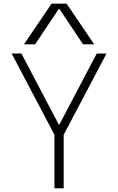

<svg xmlns="http://www.w3.org/2000/svg" viewBox="-20 -1020 640 1040"><path d="M275 0V-290L43 -730H96L298 -346H302L504 -730H557L325 -290V0ZM110 -780 259 -1000H341L490 -780H430L302 -971H298L170 -780Z"/></svg>

Font: M PLUS Code Latin 60 Light
Style: Regular
Weight: 300
Width: 7
Monospace: yes
Designer: Coji Morishita
Foundry: UNDERFOREST DESIGN
Version: Version 1.005; ttfautohint (v1.8.3)